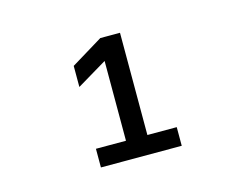

<svg xmlns="http://www.w3.org/2000/svg" viewBox="-60 -969 700 537"><g transform="rotate(-15 290.0 -700.0)"><path d="M173 -525H407V-579H322V-875H265L173 -819V-758L260 -810V-579H173Z"/></g></svg>

Font: CommitMono-dimboump
Style: Regular
Weight: 400
Monospace: yes
Designer: Eigil Nikolajsen
Foundry: Eigil Nikolajsen
Version: Version 1.143